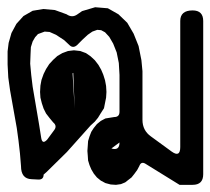

<svg xmlns="http://www.w3.org/2000/svg" viewBox="-20 -478 582 531"><path d="M310.5 -84 288.1 -67.4Q310.5 -60.5 310.5 -84ZM295.9 -29.3H296.9ZM374 -146.5Q374 -117.2 397.5 -100.6L455.1 -58.6Q478.5 -42 478.5 -71.3V-419.9Q478.5 -449.2 512.7 -449.2Q542 -449.2 542 -419.9V3.9Q542 33.2 512.7 33.2H476.6L381.8 -25.4Q370.1 -32.2 365.2 -18.6L359.4 -7.8L351.6 2.9L343.8 12.7L335 19.5L326.2 26.4L314.5 31.2L300.8 33.2L286.1 32.2L271.5 28.3L258.8 21.5L248 12.7L239.3 2L232.4 -9.8L227.5 -21.5L223.6 -34.2L222.7 -47.9L221.7 -60.5L222.7 -74.2L223.6 -87.9L227.5 -100.6L232.4 -113.3L239.3 -124L248 -134.8L258.8 -143.6L271.5 -150.4L295.9 -154.3Q310.5 -154.3 310.5 -168.9V-270.5L308.6 -303.7L302.7 -333L293 -357.4L282.2 -376L270.5 -388.7L259.8 -394.5L249 -395.5L235.4 -390.6L222.7 -381.8L208 -368.2L193.4 -353.5Q182.6 -343.8 172.9 -352.5L157.2 -367.2L134.8 -381.8L117.2 -389.6L103.5 -390.6L85 -383.8L77.1 -375L70.3 -363.3L65.4 -347.7L64.5 -329.1L63.5 -301.8L66.4 -270.5L70.3 -238.3L87.9 -134.8L93.8 -97.7Q96.7 -77.1 110.4 -91.8L129.9 -118.2Q138.7 -129.9 127 -139.6L117.2 -151.4L107.4 -164.1L100.6 -177.7L95.7 -192.4L91.8 -208L90.8 -223.6L91.8 -241.2L94.7 -256.8L100.6 -273.4L107.4 -287.1L116.2 -300.8L127 -312.5L138.7 -323.2L152.3 -331.1L168 -336.9L184.6 -338.9L202.1 -336.9L217.8 -331.1L230.5 -322.3L242.2 -311.5L252 -298.8L259.8 -285.2L265.6 -271.5L270.5 -255.9L273.4 -240.2L274.4 -223.6L273.4 -208L270.5 -193.4L267.6 -178.7L258.8 -165L251 -152.3L242.2 -141.6L230.5 -130.9L165 -57.6L109.4 -2.9L100.6 4.9Q100.6 18.6 86.9 18.6L67.4 17.6Q38.1 16.6 38.1 -18.6L35.2 -53.7L31.2 -88.9L26.4 -124L7.8 -228.5L2.9 -263.7L1 -299.8V-335.9L3.9 -359.4L11.7 -386.7L25.4 -412.1L44.9 -433.6L70.3 -448.2L99.6 -453.1L131.8 -450.2L164.1 -438.5Q179.7 -427.7 194.3 -438.5L207 -447.3L243.2 -458L278.3 -455.1L307.6 -438.5L332 -415L349.6 -384.8L363.3 -350.6L371.1 -311.5L374 -281.2ZM180.7 -275.4 186.5 -177.7 182.6 -276.4Z"/></svg>

Font: B2 Hana
Style: Regular
Weight: 500
Version: 2020-08-05; (max)